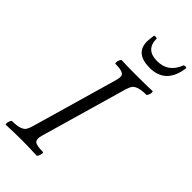

<svg xmlns="http://www.w3.org/2000/svg" viewBox="-275 -944 1009 1009"><g transform="rotate(45 229.5 -439.0)"><path d="M324.2 -743.2Q215.8 -743.2 215.8 -832Q215.8 -840.8 220.2 -877Q220.7 -881.3 231 -881.3Q241.2 -881.3 241.2 -877Q241.2 -795.9 327.1 -795.9Q408.7 -795.9 439.9 -877Q441.9 -882.3 454.1 -881.3Q461.4 -880.4 460.9 -877Q442.9 -743.2 324.2 -743.2ZM1 2.9Q-2.9 1.5 -2.2 -6.8Q-1.5 -15.1 2.7 -24.7Q6.8 -34.2 11.2 -34.2Q45.9 -34.2 65.4 -41Q85 -47.9 92.3 -58.6Q99.6 -69.3 106 -90.8L245.1 -575.2Q250 -593.3 249 -605.7Q248 -618.2 232.4 -624.5Q216.8 -630.9 182.1 -630.9Q178.2 -632.3 178.7 -640.6Q179.2 -648.9 183.3 -658.4Q187.5 -668 191.9 -668Q230 -666 306.2 -666Q382.8 -666 420.9 -668Q424.8 -666.5 424.3 -658.2Q423.8 -649.9 419.4 -640.4Q415 -630.9 411.1 -630.9Q376.5 -630.9 356.9 -624.3Q337.4 -617.7 329.3 -606.9Q321.3 -596.2 314.9 -575.2L175.8 -90.8Q166.5 -59.6 178 -46.9Q189.5 -34.2 240.2 -34.2Q244.1 -32.7 243.2 -24.4Q242.2 -16.1 237.8 -6.6Q233.4 2.9 229 2.9Q171.9 0 116.2 0Q59.6 0 1 2.9Z"/></g></svg>

Font: Junicode SmCond
Style: Italic
Weight: 400
Width: 4
Italic angle: -11°
Designer: Peter S. Baker
Version: Version 2.206